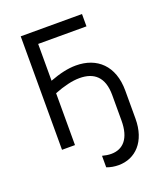

<svg xmlns="http://www.w3.org/2000/svg" viewBox="-160 -808 961 1113"><g transform="rotate(-20 321.0 -252.0)"><path d="M306 112V183C329 192 355 196 379 196C483 196 562 117 562 -24V-197C562 -351 472 -432 342 -432C293 -432 241 -420 180 -397V-624H478V-700H100V0H180V-320C239 -343 291 -356 337 -356C426 -356 482 -310 482 -199V-41C482 69 434 120 361 120C343 120 325 117 306 112Z"/></g></svg>

Font: Fixel Display Regular
Style: Regular
Weight: 400
Designer: AlfaBravo + MacPaw
Foundry: Kyrylo Tkachov, Marchela Mozhyna, Serhii Makarenko, Maria Weinstein, Zakhar Kryvoshyya
Version: Version 1.211